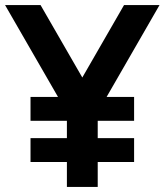

<svg xmlns="http://www.w3.org/2000/svg" viewBox="-20 -740 652 760"><path d="M510.8 -261.8H100.8V-356.3H510.8ZM510.8 -98.7H100.8V-193.2H510.8ZM366.8 0H244.8V-295.2L0 -720H140.5L305.8 -433.2L471 -720H611.5L366.8 -295.2Z"/></svg>

Font: Manrope Variable Light
Style: Regular
Weight: 200
Designer: Mikhail Sharanda
Foundry: Mikhail Sharanda
Version: Version 4.505